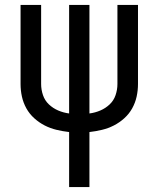

<svg xmlns="http://www.w3.org/2000/svg" viewBox="-20 -755 640 775"><path d="M259 0V-222Q233 -225 208 -231Q183 -237 160.5 -248.5Q138 -260 118.5 -277.5Q99 -295 86.5 -317.5Q74 -340 68.5 -365Q63 -390 63 -416V-735H146V-416Q146 -393 153.5 -371Q161 -349 177.5 -333.5Q194 -318 215 -309Q236 -300 259 -297V-735H341V-297Q364 -300 385 -309Q406 -318 422.5 -333.5Q439 -349 446.5 -371Q454 -393 454 -416V-735H537V-416Q537 -390 531.5 -365Q526 -340 513.5 -317.5Q501 -295 481.5 -277.5Q462 -260 439.5 -248.5Q417 -237 392 -231Q367 -225 341 -222V0Z"/></svg>

Font: Zed Mono Extended
Style: Regular
Weight: 400
Width: 7
Monospace: yes
Designer: Belleve Invis
Foundry: Belleve Invis
Version: Version 1.0.0; ttfautohint (v1.8.4)